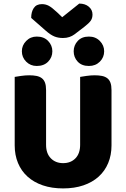

<svg xmlns="http://www.w3.org/2000/svg" viewBox="-20 -1035 704 1071"><path d="M102 -749Q102 -782 126 -806.5Q150 -831 185 -831Q225 -831 248.5 -806.5Q272 -782 272 -749Q272 -715 248.5 -691Q225 -667 185 -667Q150 -667 126 -691Q102 -715 102 -749ZM391 -749Q391 -782 413.5 -806.5Q436 -831 476 -831Q513 -831 537 -806.5Q561 -782 561 -749Q561 -715 537 -691Q513 -667 476 -667Q436 -667 413.5 -691Q391 -715 391 -749ZM602 -224Q602 -170 583.5 -125.5Q565 -81 530 -49.5Q495 -18 445 -1Q395 16 332 16Q269 16 219 -1Q169 -18 134 -49.5Q99 -81 80.5 -125.5Q62 -170 62 -224V-606Q73 -608 97 -611.5Q121 -615 143 -615Q166 -615 183.5 -611.5Q201 -608 213 -599Q225 -590 231 -574Q237 -558 237 -532V-227Q237 -179 263.5 -152Q290 -125 332 -125Q375 -125 401 -152Q427 -179 427 -227V-606Q438 -608 462 -611.5Q486 -615 508 -615Q531 -615 548.5 -611.5Q566 -608 578 -599Q590 -590 596 -574Q602 -558 602 -532ZM327 -939 422 -1015Q455 -1015 475.5 -997.5Q496 -980 496 -954Q496 -934 486.5 -920Q477 -906 450 -885L395 -843Q383 -834 367 -828.5Q351 -823 331 -823Q304 -823 282.5 -832Q261 -841 235 -864L154 -935Q154 -969 168.5 -990.5Q183 -1012 214 -1012Q234 -1012 251.5 -1003Q269 -994 301 -964Z"/></svg>

Font: Baloo Bhaina
Style: Regular
Weight: 400
Designer: Manish Minz, Shuchita Grover and Ek Type
Foundry: Ek Type
Version: Version 1.443;PS 1.000;hotconv 16.6.51;makeotf.lib2.5.65220;